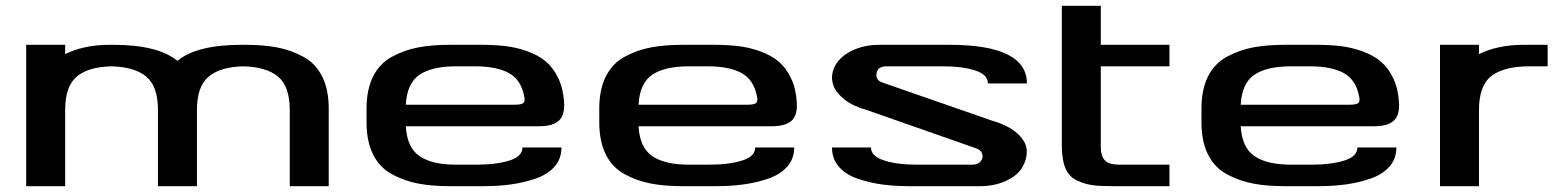

<svg xmlns="http://www.w3.org/2000/svg" viewBox="-20 -640 5380 660"><path d="M822 -486Q885 -486 932.5 -477Q980 -468 1022.5 -445Q1065 -422 1087.5 -377Q1110 -332 1110 -266V0H976V-262Q976 -343 936 -376.5Q896 -410 816 -412Q737 -410 697 -376.5Q657 -343 657 -262V0H523V-262Q523 -343 483 -376.5Q443 -410 363 -412Q283 -410 243.5 -376.5Q204 -343 204 -262V0H70V-486H204V-454Q269 -486 357 -486H369Q522 -486 590 -431Q657 -486 810 -486Z M1833 -206H1375Q1379 -133 1422 -103.5Q1465 -74 1547 -74H1621Q1685 -74 1730.5 -88Q1776 -102 1776 -133H1910Q1910 -94 1886 -67Q1862 -40 1821 -26Q1780 -12 1736 -6Q1692 0 1641 0H1528Q1465 0 1417.5 -9Q1370 -18 1327.5 -41Q1285 -64 1262.5 -109Q1240 -154 1240 -220V-266Q1240 -332 1262.5 -377Q1285 -422 1327.5 -445Q1370 -468 1417.5 -477Q1465 -486 1528 -486H1633Q1680 -486 1718 -481.5Q1756 -477 1793.5 -463.5Q1831 -450 1856.5 -428.5Q1882 -407 1899 -371.5Q1916 -336 1919 -289Q1922 -244 1901 -225Q1880 -206 1833 -206ZM1547 -412Q1465 -412 1422 -383Q1379 -354 1375 -280H1749Q1771 -280 1778.5 -285.5Q1786 -291 1782 -309Q1771 -366 1729 -389Q1687 -412 1613 -412Z M2633 -206H2175Q2179 -133 2222 -103.5Q2265 -74 2347 -74H2421Q2485 -74 2530.5 -88Q2576 -102 2576 -133H2710Q2710 -94 2686 -67Q2662 -40 2621 -26Q2580 -12 2536 -6Q2492 0 2441 0H2328Q2265 0 2217.5 -9Q2170 -18 2127.5 -41Q2085 -64 2062.5 -109Q2040 -154 2040 -220V-266Q2040 -332 2062.5 -377Q2085 -422 2127.5 -445Q2170 -468 2217.5 -477Q2265 -486 2328 -486H2433Q2480 -486 2518 -481.5Q2556 -477 2593.5 -463.5Q2631 -450 2656.5 -428.5Q2682 -407 2699 -371.5Q2716 -336 2719 -289Q2722 -244 2701 -225Q2680 -206 2633 -206ZM2347 -412Q2265 -412 2222 -383Q2179 -354 2175 -280H2549Q2571 -280 2578.5 -285.5Q2586 -291 2582 -309Q2571 -366 2529 -389Q2487 -412 2413 -412Z M3333 -131 2959 -262Q2912 -275 2883 -298Q2854 -321 2845 -345.5Q2836 -370 2843 -395Q2850 -420 2870.5 -440Q2891 -460 2925.5 -473Q2960 -486 3002 -486H3243Q3510 -486 3510 -353H3376Q3376 -384 3331.5 -398Q3287 -412 3224 -412H3027Q2997 -412 2993 -387.5Q2989 -363 3017 -355L3391 -225Q3447 -209 3478 -180.5Q3509 -152 3509.5 -121.5Q3510 -91 3493.5 -63.5Q3477 -36 3437.5 -18Q3398 0 3348 0H3106Q3055 0 3011.5 -6Q2968 -12 2927.5 -26Q2887 -40 2863.5 -67Q2840 -94 2840 -133H2974Q2974 -103 3019 -88.5Q3064 -74 3126 -74H3323Q3342 -74 3351.5 -86Q3361 -98 3356 -112Q3351 -126 3333 -131Z M3630 -486V-620H3764V-486H4000V-412H3764V-134Q3764 -104 3778 -89Q3792 -74 3827 -74H4000V0H3808Q3762 0 3735.5 -3.5Q3709 -7 3681.5 -20Q3654 -33 3642 -62.5Q3630 -92 3630 -140Z M4703 -206H4245Q4249 -133 4292 -103.5Q4335 -74 4417 -74H4491Q4555 -74 4600.5 -88Q4646 -102 4646 -133H4780Q4780 -94 4756 -67Q4732 -40 4691 -26Q4650 -12 4606 -6Q4562 0 4511 0H4398Q4335 0 4287.5 -9Q4240 -18 4197.5 -41Q4155 -64 4132.5 -109Q4110 -154 4110 -220V-266Q4110 -332 4132.5 -377Q4155 -422 4197.5 -445Q4240 -468 4287.5 -477Q4335 -486 4398 -486H4503Q4550 -486 4588 -481.5Q4626 -477 4663.5 -463.5Q4701 -450 4726.5 -428.5Q4752 -407 4769 -371.5Q4786 -336 4789 -289Q4792 -244 4771 -225Q4750 -206 4703 -206ZM4417 -412Q4335 -412 4292 -383Q4249 -354 4245 -280H4619Q4641 -280 4648.5 -285.5Q4656 -291 4652 -309Q4641 -366 4599 -389Q4557 -412 4483 -412Z M5300 -412H5237Q5150 -412 5107 -379Q5064 -346 5064 -262V0H4930V-486H5064V-454Q5129 -486 5218 -486H5300Z"/></svg>

Font: Aneo
Style: Regular
Weight: 400
Designer: Anastasios Pappas
Foundry: Anastasios Pappas
Version: Version 1.000